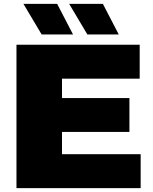

<svg xmlns="http://www.w3.org/2000/svg" viewBox="-20 -971 789 991"><path d="M65 0V-740H701V-565H300V-465H648V-290H300V-175H706V0ZM431 -793 337 -951H511L593 -793ZM195 -793 101 -951H275L357 -793Z"/></svg>

Font: Encode Sans Exp Black
Style: Regular
Weight: 900
Width: 7
Designer: Multiple Designers
Foundry: Impallari Type
Version: Version 3.002; ttfautohint (v1.8.3) -l 8 -r 50 -G 200 -x 14 